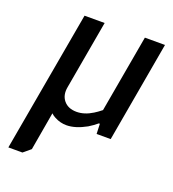

<svg xmlns="http://www.w3.org/2000/svg" viewBox="-129 -599 808 897"><g transform="rotate(20 275.0 -150.0)"><path d="M14 200 138 -500H238L178 -160Q170 -118 192 -91.5Q214 -65 256 -65Q295 -65 335 -90Q350 -99 370 -115L438 -500H538L450 0H380L378 -50H373Q354 -34 331 -20Q277 10 233 10Q202 10 174 -5Q162 -11 153 -20L120 170L84 200Z"/></g></svg>

Font: Scada
Style: Italic
Weight: 400
Italic angle: -10°
Designer: Jovanny Lemonad
Foundry: Jovanny Lemonad
Version: Version 4.100;PS 004.100;hotconv 1.0.88;makeotf.lib2.5.64775